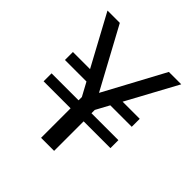

<svg xmlns="http://www.w3.org/2000/svg" viewBox="-193 -875 1022 1022"><g transform="rotate(45 318.0 -364.5)"><path d="M568.8 -222.2H367.2V0H269V-222.2H65.9V-282.2H269V-307.1L228 -382.8H65.9V-442.9H194.8L40 -729H132.8L317.9 -387.2L502 -729H595.2L439.9 -442.9H568.8V-382.8H407.2L366.2 -307.1V-282.2H568.8Z"/></g></svg>

Font: Pangururan
Style: Regular
Weight: 400
Designer: Uli Kozok
Foundry: Michael Everson and Uli Kozok
Version: Version 1.005